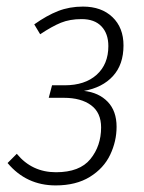

<svg xmlns="http://www.w3.org/2000/svg" viewBox="-20 -552 437 583"><path d="M355 -414Q355 -356 323 -321Q291 -286 235 -276Q280 -271 307 -243Q334 -215 334 -167Q334 -123 314.5 -82Q295 -41 253 -15Q211 11 149 11Q60 11 3 -57L31 -85Q77 -29 150 -29Q222 -29 254.5 -69Q287 -109 287 -165Q287 -210 256.5 -232.5Q226 -255 174 -255H128L138 -293H176Q238 -293 273.5 -325Q309 -357 309 -412Q309 -450 288 -472Q267 -494 228 -494Q192 -494 165 -483Q138 -472 102 -448L84 -478Q122 -505 156.5 -518.5Q191 -532 232 -532Q288 -532 321.5 -500Q355 -468 355 -414Z"/></svg>

Font: Fira Sans Extra Condensed ExtraLight
Style: Italic
Weight: 275
Width: 3
Italic angle: -8°
Designer: Carrois Corporate & Edenspiekermann AG
Foundry: Carrois Corporate GbR & Edenspiekermann AG
Version: Version 4.203